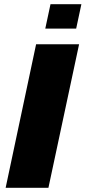

<svg xmlns="http://www.w3.org/2000/svg" viewBox="-20 -900 410 920"><path d="M7 0 153 -688H359L212 0ZM197 -763 222 -880H370L345 -763Z"/></svg>

Font: Saira Thin ExtraBold
Style: Italic
Weight: 800
Italic angle: -12°
Version: Version 1.101